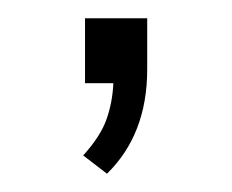

<svg xmlns="http://www.w3.org/2000/svg" viewBox="-20 -91 254 210"><path d="M141 -71V-15Q141 56 97 99L71 79Q90 58 96.5 39.5Q103 21 104 0H73V-71Z"/></svg>

Font: MuliDisplayVN ExtraLight
Style: Regular
Weight: 200
Designer: Vernon Adams
Foundry: Vernon Adams
Version: Version 2.100